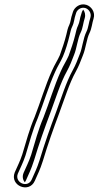

<svg xmlns="http://www.w3.org/2000/svg" viewBox="-20 -729 483 860"><path d="M46.1 43.1C22.3 102.5 110.5 139.1 135.9 81C151.8 43.9 157.4 36.9 172.2 -8.8C194.2 -82.4 219.3 -152.8 245 -221.4C268.7 -284.6 289.7 -354.6 319.6 -408.4C331.9 -430.5 342.1 -456.6 351 -480.2C364.3 -511.9 367.8 -554.8 380.7 -580.6C391.3 -601.8 392.6 -626.1 399.1 -645.7C408.3 -675.1 388.4 -700.5 367.2 -707.2C338.5 -716.2 313.7 -696.7 306.9 -676.3L303.9 -666.5C297.3 -649.3 296.8 -630.5 290.3 -617.4C283.4 -603.6 280.9 -589.7 277.2 -574.2C270 -543.9 257.7 -509.1 248 -481.7C238 -458.8 224.6 -439.4 213.1 -413C183 -346.8 161.5 -272.1 135.1 -204.8C112.1 -151.4 97.3 -95.6 79.8 -37.3C68.7 -3.9 58.9 13.1 46.1 43.1ZM59.9 48.9C72.3 20 82.5 2.2 94.2 -32.7C111.9 -92 126.3 -146.4 148.9 -199.1C175.9 -267.9 197.2 -341.7 226.9 -407C237.8 -432.1 251 -450.9 261.8 -475.7C273.3 -502.3 284.3 -539.5 291.8 -570.8C295.6 -586.8 298 -599.2 303.7 -610.6C312.6 -628.5 312.7 -647.3 318.1 -661.7L321.2 -671.7C325.7 -685.3 343.2 -699 362.8 -692.8C377.2 -688.3 391.1 -670.3 384.9 -650.3C377.4 -628.1 376.1 -604.9 367.3 -587.4C352.1 -557 349.3 -514.9 337 -485.8C328 -461.6 318.2 -436.8 306.4 -415.6C275.4 -359.8 254.5 -289.2 231 -226.6C205.2 -158 180 -86.9 157.8 -13.2C143.4 31.3 138.3 37.2 122.1 75C104.1 116.1 43.9 89 59.9 48.9ZM85.6 45.4C78.5 63.2 82.9 78 91.3 87.6C92.8 85.5 94.9 82 96.4 78.6C112.4 41.1 117.8 34.7 132.4 -10.5C154.5 -84.1 179.7 -154.9 205.4 -223.5C229 -286.4 249.9 -356.6 280.4 -411.4C292.4 -433 302.5 -458.6 311.4 -482.4C324.3 -513.1 327.4 -555.4 341.4 -583.4C351.1 -602.8 352.5 -626.8 359.4 -647.5C364.1 -662.4 360 -676.3 352.8 -685.8C350.2 -682.4 347.8 -678.3 346.6 -674.5L343.6 -664.6C337.3 -648.1 337.3 -630 329.6 -614.6C323.3 -602 320.8 -588.6 317 -572.9C309.7 -542 297.4 -507.4 287.6 -479.5C277 -455.2 263.9 -436.5 252.6 -410.6C222.7 -344.8 201.3 -270.5 174.6 -202.6C151.8 -149.4 137.2 -94.2 119.6 -35.5C108.2 -1.4 98.2 15.9 85.6 45.4Z"/></svg>

Font: HoneyBee
Style: Blur
Weight: 700
Foundry: Cannot Into Space Fonts
Version: Version 0.89